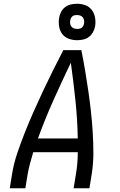

<svg xmlns="http://www.w3.org/2000/svg" viewBox="-20 -1002 640 1022"><path d="M32 0 44 -74Q53 -131 72 -187Q91 -243 113 -298.5Q135 -354 159.5 -409Q184 -464 209.5 -518.5Q235 -573 262 -627Q289 -681 317 -735H413Q424 -681 433 -627Q442 -573 450 -518.5Q458 -464 464 -409.5Q470 -355 473.5 -299Q477 -243 477 -186.5Q477 -130 468 -74L456 0H372L384 -74Q389 -103 391.5 -132.5Q394 -162 394 -192H157Q148 -162 140 -132.5Q132 -103 127 -74L115 0ZM394 -265Q392 -367 381.5 -467.5Q371 -568 357 -668Q309 -568 264 -467.5Q219 -367 182 -265ZM390 -788Q367 -788 345.5 -796Q324 -804 311 -821.5Q298 -839 294.5 -862Q291 -885 295 -909Q298 -925 306 -940Q314 -955 328 -965Q342 -975 358 -978.5Q374 -982 390 -982Q414 -982 435 -974Q456 -966 469 -948.5Q482 -931 486 -908Q490 -885 486 -861Q483 -845 474.5 -830Q466 -815 452.5 -805Q439 -795 422.5 -791.5Q406 -788 390 -788ZM390 -848Q396 -848 402.5 -849Q409 -850 414.5 -854Q420 -858 423 -864Q426 -870 427 -876Q429 -885 427.5 -894Q426 -903 421 -909.5Q416 -916 407.5 -919Q399 -922 390 -922Q384 -922 378 -921Q372 -920 366.5 -916Q361 -912 358 -906Q355 -900 354 -894Q352 -885 353.5 -876Q355 -867 360 -860.5Q365 -854 373 -851Q381 -848 390 -848Z"/></svg>

Font: Iosevka Curly Extended
Style: Italic
Weight: 400
Width: 7
Italic angle: -9°
Monospace: yes
Designer: Belleve Invis
Foundry: Belleve Invis
Version: Version 11.1.0; ttfautohint (v1.8.3)